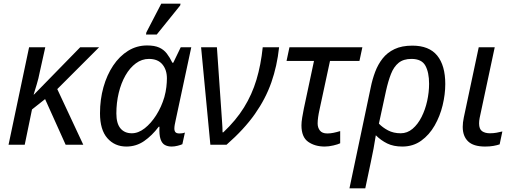

<svg xmlns="http://www.w3.org/2000/svg" viewBox="-20 -796 2823 1056"><path d="M27 0 140 -536H229L199 -401Q192 -364 181.5 -330Q171 -296 165 -276H167L421 -536H525L295 -306L438 0H341L228 -251L156 -194L116 0Z M675 10Q611 10 570.5 -36Q530 -82 530 -173Q530 -249 549 -316.5Q568 -384 602.5 -435.5Q637 -487 684.5 -516.5Q732 -546 789 -546Q830 -546 855.5 -534.5Q881 -523 897.5 -501.5Q914 -480 928 -451H933L974 -536H1032L946 -134Q943 -121 941 -109.5Q939 -98 939 -89Q939 -76 945 -69Q951 -62 967 -62Q974 -62 981.5 -63Q989 -64 997 -67L983 -3Q975 1 957.5 5.5Q940 10 924 10Q903 10 887 1.5Q871 -7 863 -30.5Q855 -54 857 -99H853Q816 -50 772.5 -20Q729 10 675 10ZM705 -63Q741 -63 776 -90.5Q811 -118 839.5 -163Q868 -208 884 -262Q892 -291 895 -317.5Q898 -344 898 -365Q898 -412 873 -442Q848 -472 799 -472Q760 -472 727 -447.5Q694 -423 670 -381Q646 -339 633 -285Q620 -231 620 -172Q620 -117 642.5 -90Q665 -63 705 -63ZM783 -606 785 -618 867 -776H973L971 -766L842 -606Z M1137 0 1086 -536H1173L1193 -247Q1195 -223 1197 -190Q1199 -157 1201.5 -124Q1204 -91 1204 -68H1208Q1278 -134 1322 -205Q1366 -276 1390.5 -357.5Q1415 -439 1425 -536H1515Q1504 -433 1472.5 -343Q1441 -253 1382 -169Q1323 -85 1226 0Z M1766 10Q1712 10 1675 -16Q1638 -42 1638 -107Q1638 -124 1642 -149Q1646 -174 1651 -198L1707 -461H1556L1572 -536H1973L1957 -461H1795L1738 -196Q1727 -147 1727 -117Q1727 -94 1739.5 -78Q1752 -62 1780 -62Q1797 -62 1814 -65.5Q1831 -69 1851 -75V-8Q1839 -2 1813.5 4Q1788 10 1766 10Z M2019 -315Q2028 -360 2043.5 -401Q2059 -442 2084.5 -474.5Q2110 -507 2150 -526Q2190 -545 2248 -545Q2340 -545 2384.5 -490.5Q2429 -436 2429 -334Q2429 -277 2414.5 -217Q2400 -157 2370.5 -105.5Q2341 -54 2296.5 -22Q2252 10 2193 10Q2144 10 2109.5 -7Q2075 -24 2047 -52Q2041 -13 2034.5 21.5Q2028 56 2019 98L1989 240H1902ZM2184 -63Q2220 -63 2249 -87.5Q2278 -112 2298.5 -152.5Q2319 -193 2329.5 -241Q2340 -289 2340 -335Q2340 -398 2319.5 -435Q2299 -472 2243 -472Q2199 -472 2172.5 -450.5Q2146 -429 2130.5 -389.5Q2115 -350 2103 -296L2064 -116Q2084 -95 2114 -79Q2144 -63 2184 -63Z M2648 10Q2584 10 2554.5 -18.5Q2525 -47 2525 -98Q2525 -122 2531 -150L2613 -536H2701L2618 -147Q2615 -131 2615 -117Q2615 -86 2631.5 -74.5Q2648 -63 2674 -63Q2694 -63 2710.5 -66Q2727 -69 2743 -73L2728 -2Q2713 3 2693.5 6.5Q2674 10 2648 10Z"/></svg>

Font: Noto Sans
Style: Italic
Weight: 400
Italic angle: -12°
Designer: Monotype Design Team
Foundry: Monotype Imaging Inc.
Version: Version 2.013; ttfautohint (v1.8.4.7-5d5b)